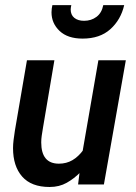

<svg xmlns="http://www.w3.org/2000/svg" viewBox="-20 -736 542 766"><path d="M178 10Q105 10 68.5 -31.5Q32 -73 32 -145Q32 -160 34.2 -177.8Q36.5 -195.5 39.5 -215.5L87.5 -495.5H197L151.5 -226.5Q148.5 -209 146.5 -194.8Q144.5 -180.5 144.5 -168Q144.5 -83 215 -83Q245 -83 269 -97Q293 -111 313 -138.5L302 -50Q276 -23.5 246.2 -6.8Q216.5 10 178 10ZM291.5 0 304 -100.5 372.5 -495.5H482L394.5 0ZM309.5 -582Q250 -582 217.8 -612.5Q185.5 -643 185.5 -687Q185.5 -694.5 186.5 -701.8Q187.5 -709 189 -715.5H264.5Q263.5 -711 262.8 -706.8Q262 -702.5 262 -698.5Q262 -676.5 276.5 -664.8Q291 -653 315.5 -653Q344 -653 365 -668.8Q386 -684.5 392 -715.5H475.5Q462 -657 420.2 -619.5Q378.5 -582 309.5 -582Z"/></svg>

Font: Cabin SemiCondensedSemiBold
Style: Italic
Weight: 600
Width: 4
Italic angle: -10°
Designer: Pablo Impallari
Foundry: Pablo Impallari. http://www.impallari.com Igino Marini. http://www.ikern.com
Version: Version 3.001